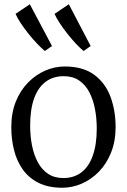

<svg xmlns="http://www.w3.org/2000/svg" viewBox="-20 -870 596 901"><path d="M33 -273Q33 -340.5 54.2 -393.2Q75.5 -446 111.8 -482.8Q148 -519.5 192.5 -538.8Q237 -558 283.5 -558Q370.5 -558 423 -518.5Q475.5 -479 499 -414.5Q522.5 -350 522.5 -274.5Q522.5 -207 501.2 -154Q480 -101 444 -64.2Q408 -27.5 363.5 -8.2Q319 11 272.5 11Q207 11 161.2 -11.8Q115.5 -34.5 87.2 -74.2Q59 -114 46 -165Q33 -216 33 -273ZM277.5 -34.5Q326.5 -34.5 361.5 -60.8Q396.5 -87 415.2 -139Q434 -191 434 -267Q434 -315.5 425.5 -359.5Q417 -403.5 398.8 -438Q380.5 -472.5 351 -492.5Q321.5 -512.5 278.5 -512.5Q229.5 -512.5 194.2 -486.2Q159 -460 140.2 -408.5Q121.5 -357 121.5 -280Q121.5 -231.5 130.2 -187.2Q139 -143 157.5 -108.5Q176 -74 205.8 -54.2Q235.5 -34.5 277.5 -34.5ZM190 -631Q175.5 -643 155.2 -664Q135 -685 114.5 -710.5Q94 -736 77.5 -761Q61 -786 53 -805L120 -850L224 -654L191 -631ZM372 -631Q357 -643 337.2 -664Q317.5 -685 297.2 -710.5Q277 -736 260.5 -761Q244 -786 236 -805L303 -850L405.5 -654L373 -631Z"/></svg>

Font: Merriweather 48pt Light
Style: Regular
Weight: 300
Version: Version 2.100